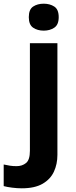

<svg xmlns="http://www.w3.org/2000/svg" viewBox="-84 -780 409 1040"><path d="M34 240Q9 240 -18.5 236.5Q-46 233 -64 228V111Q-46 115 -30 117.5Q-14 120 6 120Q36 120 57 103Q78 86 78 37V-546H227V59Q227 109 208 150Q189 191 146.5 215.5Q104 240 34 240ZM72 -687Q72 -729 95.5 -744.5Q119 -760 153 -760Q186 -760 210 -744.5Q234 -729 234 -687Q234 -646 210 -630Q186 -614 153 -614Q119 -614 95.5 -630Q72 -646 72 -687Z"/></svg>

Font: Noto Sans Nag Mundari
Style: Bold
Weight: 700
Version: Version 1.000